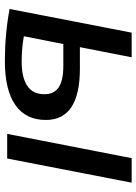

<svg xmlns="http://www.w3.org/2000/svg" viewBox="98 -666 578 815"><g transform="rotate(90 387.5 -259.0)"><path d="M755.9 -528.3 653.3 0H548.8L651.9 -528.3ZM489.7 -164.1Q489.7 -79.1 426.3 -34.7Q362.8 9.8 239.7 9.8Q125 9.8 18.6 -10.3L119.1 -528.3H223.6L180.7 -308.6H272Q380.9 -308.6 435.3 -272.5Q489.7 -236.3 489.7 -164.1ZM134.3 -70.8Q184.6 -61.5 243.2 -61.5Q308.6 -61.5 344.5 -85Q380.4 -108.4 380.4 -158.2Q380.4 -198.2 351.6 -218.3Q322.8 -238.3 260.7 -238.3H167.5Z"/></g></svg>

Font: Arimo Medium
Style: Italic
Weight: 500
Italic angle: -12°
Designer: Steve Matteson
Foundry: Monotype Imaging Inc.
Version: Version 1.33